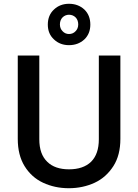

<svg xmlns="http://www.w3.org/2000/svg" viewBox="-20 -989 730 1016"><path d="M74 -695C74 -695 74 -254 74 -254C74 -254 74 -254 74 -254C74 -197 86 -149 110 -110C134 -71 167 -41 208 -22C249 -3 294 7 344 7C344 7 344 7 344 7C394 7 440 -3 481 -22C522 -41 555 -71 580 -110C605 -149 617 -197 617 -254C617 -254 617 -695 617 -695C617 -695 503 -695 503 -695C503 -695 503 -252 503 -252C503 -252 503 -252 503 -252C503 -199 489 -160 462 -133C434 -106 395 -93 345 -93C345 -93 345 -93 345 -93C296 -93 257 -106 230 -133C202 -160 188 -199 188 -252C188 -252 188 -695 188 -695C188 -695 74 -695 74 -695ZM458 -859C458 -859 458 -859 458 -859C458 -892 447 -919 426 -939C404 -959 377 -969 345 -969C345 -969 345 -969 345 -969C314 -969 287 -959 266 -939C244 -919 233 -892 233 -859C233 -859 233 -859 233 -859C233 -826 244 -800 266 -780C287 -760 314 -750 345 -750C345 -750 345 -750 345 -750C377 -750 404 -760 426 -780C447 -800 458 -826 458 -859ZM394 -860C394 -860 394 -860 394 -860C394 -845 389 -833 380 -824C371 -814 359 -809 345 -809C345 -809 345 -809 345 -809C332 -809 320 -814 311 -824C302 -833 297 -845 297 -860C297 -860 297 -860 297 -860C297 -875 302 -888 311 -897C320 -906 332 -911 345 -911C345 -911 345 -911 345 -911C359 -911 371 -906 380 -897C389 -888 394 -875 394 -860Z"/></svg>

Font: Girnar Poppins
Style: Medium
Weight: 500
Designer: Ninad Kale (Devanagari), Jonny Pinhorn (Latin)
Foundry: Indian Type Foundry
Version: ""